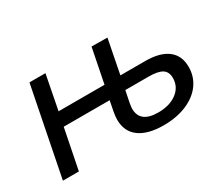

<svg xmlns="http://www.w3.org/2000/svg" viewBox="-99 -758 1148 999"><g transform="rotate(-30 474.5 -258.5)"><path d="M904 -186Q904 -128 871.5 -83Q839 -38 779 -12.5Q719 13 641 13Q546 13 495 -24.5Q444 -62 444 -133Q444 -152 449 -180L461 -241H185L137 0H41L146 -530H242L202 -324H478L519 -530L614 -529L574 -325H724Q811 -325 857.5 -289.5Q904 -254 904 -186ZM804 -177Q804 -214 779 -230Q754 -246 698 -246H558L544 -177Q540 -153 540 -144Q540 -59 649 -59Q718 -59 761 -91.5Q804 -124 804 -177Z"/></g></svg>

Font: Montserrat Alternates Medium
Style: Italic
Weight: 500
Italic angle: -11.3°
Designer: Julieta Ulanovsky
Foundry: Julieta Ulanovsky
Version: Version 7.200